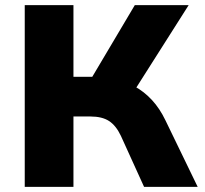

<svg xmlns="http://www.w3.org/2000/svg" viewBox="-20 -725 795 745"><path d="M76 0V-705H265V-427H351L325 -405L503 -705H712L498 -368L416 -420Q463 -411 501 -390.5Q539 -370 569.5 -337Q600 -304 622 -258L747 0H539L449 -198Q430 -238 403 -255.5Q376 -273 331 -273H265V0Z"/></svg>

Font: Nunito Sans 9pt Black
Style: Regular
Weight: 900
Version: Version 3.101;gftools[0.9.27]